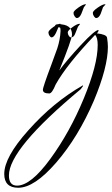

<svg xmlns="http://www.w3.org/2000/svg" viewBox="-203 -408 528 904"><path d="M305 -188Q305 -92 239 66Q165 238 62 357Q-41 476 -117 476Q-183 476 -183 411Q-183 332 -70 206Q48 73 187 -6Q192 -6 177 12Q-161 293 -161 418Q-161 466 -123 466Q-58 466 34 340Q126 214 191.5 55.5Q257 -103 257 -196Q257 -231 245 -244Q112 -105 59 -10Q42 32 29 32Q-1 32 -1 15Q-2 5 39 -104L67 -181Q80 -221 82 -261V-265Q82 -276 79.5 -278Q77 -280 66.5 -280Q56 -280 56 -285Q56 -294 72 -294Q136 -294 136 -246Q136 -223 76 -76Q111 -124 177.5 -195.5Q244 -267 261 -267Q261 -258 253 -251Q298 -246 301 -231Q305 -205 305 -188ZM132 -232Q145 -232 152 -252L164 -282Q171 -290 174 -295V-296V-295L172 -296Q160 -296 138 -280Q116 -264 116 -255.5Q116 -247 121 -239.5Q126 -232 132 -232ZM40 -232Q35 -232 30 -239.5Q25 -247 25 -255.5Q25 -264 47 -280Q69 -296 80 -296L83 -295V-296V-295Q80 -290 73 -282L60 -252Q50 -232 40 -232ZM250 -323Q245 -323 239.5 -331Q234 -339 234 -347.5Q234 -356 257 -372Q280 -388 291 -388L294 -387V-388V-387Q292 -384 282 -374L271 -343Q262 -323 250 -323ZM159 -323Q154 -323 148.5 -331Q143 -339 143 -347.5Q143 -356 165.5 -372Q188 -388 200 -388L202 -387V-388V-387Q199 -382 192 -374L180 -343Q171 -323 159 -323Z"/></svg>

Font: Qwigley
Style: Regular
Weight: 400
Designer: Robert E. Leuschke
Foundry: Robert E. Leuschke
Version: Version 1.003